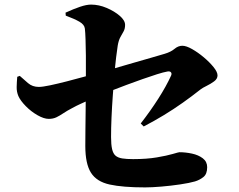

<svg xmlns="http://www.w3.org/2000/svg" viewBox="-20 -804 1040 835"><path d="M611 11Q514 11 457 -1.5Q400 -14 375.5 -53Q351 -92 351 -169Q351 -198 351.5 -240Q352 -282 352.5 -327.5Q353 -373 353 -410Q353 -443 353.5 -483Q354 -523 353.5 -562Q353 -601 352 -632.5Q351 -664 349 -680Q347 -697 325.5 -709.5Q304 -722 266 -736L265 -749Q300 -765 328 -774.5Q356 -784 376 -784Q410 -784 444 -769.5Q478 -755 501 -735Q524 -715 524 -696Q524 -679 517.5 -667.5Q511 -656 503.5 -642.5Q496 -629 492 -606Q489 -588 485 -554.5Q481 -521 477.5 -478Q474 -435 470.5 -387.5Q467 -340 465 -293.5Q463 -247 463 -208Q463 -175 467.5 -155.5Q472 -136 482.5 -127Q493 -118 511.5 -115Q530 -112 559 -112Q618 -112 662 -119.5Q706 -127 731.5 -134.5Q757 -142 760 -142Q787 -142 815 -136Q843 -130 862 -115.5Q881 -101 881 -77Q881 -47 864.5 -34Q848 -21 828 -15Q804 -8 763.5 -2Q723 4 681.5 7.5Q640 11 611 11ZM592 -267Q634 -321 668.5 -375Q703 -429 724 -475Q728 -484 723.5 -489.5Q719 -495 708 -493Q691 -490 662.5 -481Q634 -472 600 -460Q566 -448 531 -435Q496 -422 465.5 -410Q435 -398 414 -389Q394 -381 373 -371.5Q352 -362 332 -353Q312 -344 294 -334Q271 -322 255.5 -311.5Q240 -301 225.5 -294Q211 -287 192 -287Q171 -287 143 -303Q115 -319 92 -342.5Q69 -366 60 -386Q52 -405 52.5 -426Q53 -447 55 -470L66 -474Q83 -459 102 -442.5Q121 -426 149 -426Q165 -426 198 -433Q231 -440 270 -450Q309 -460 345 -470Q381 -480 404 -486Q434 -494 475 -506Q516 -518 559.5 -530.5Q603 -543 639.5 -553.5Q676 -564 696 -570Q723 -578 739 -591.5Q755 -605 773 -605Q790 -605 815.5 -590.5Q841 -576 866 -555Q891 -534 908.5 -512.5Q926 -491 926 -476Q926 -461 911 -450Q896 -439 878.5 -430.5Q861 -422 852 -415Q814 -385 774.5 -357Q735 -329 693 -303.5Q651 -278 605 -254Z"/></svg>

Font: Noto Serif JP ExtraLight Black
Style: Regular
Weight: 900
Version: Version 2.003-H1;hotconv 1.1.1;makeotfexe 2.6.0